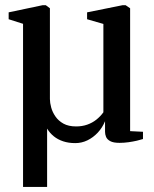

<svg xmlns="http://www.w3.org/2000/svg" viewBox="-20 -552 606 754"><path d="M70.5 182V-458.5L14 -476.5V-503.5L147 -531.5H160L176 -519.5V-163Q176 -148.5 181 -130Q186 -111.5 197.8 -94.5Q209.5 -77.5 229.2 -66.5Q249 -55.5 279 -55.5Q302.5 -55.5 322.5 -62.5Q342.5 -69.5 358.5 -82.2Q374.5 -95 386 -111V-458L322 -476.5V-503.5L461 -531.5H473.5L491 -519.5V-37L541.5 -34.5V-6Q532.5 -3 517.5 0.5Q502.5 4 484.8 6.5Q467 9 449.5 9Q425 9 412.8 2.2Q400.5 -4.5 396.5 -14.5Q392.5 -24.5 392.5 -34.5V-76Q382 -50.5 364 -31.2Q346 -12 323.5 -1Q301 10 275.5 10Q249.5 10 228.2 3Q207 -4 191.2 -16.8Q175.5 -29.5 165 -47V182Z"/></svg>

Font: Merriweather 96pt Medium
Style: Regular
Weight: 500
Version: Version 2.100